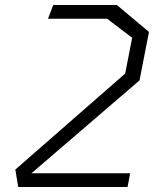

<svg xmlns="http://www.w3.org/2000/svg" viewBox="-20 -750 660 770"><path d="M53 0H491.5L502 -55H106L539.5 -427.5L577.5 -622L448.5 -730H193.5L172.5 -675H409.5L510 -598.5L482 -455L41.5 -70Z"/></svg>

Font: Monaspace Krypton ExtraLight
Style: Italic
Weight: 200
Italic angle: -11°
Designer: Riley Cran & the Lettermatic Team
Foundry: Lettermatic
Version: Version 1.101 (Monaspace Krypton)